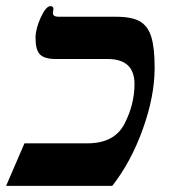

<svg xmlns="http://www.w3.org/2000/svg" viewBox="-61 -608 570 628"><path d="M225.1 -139.2Q313 -139.2 345.9 -202.6Q378.9 -266.1 378.9 -333Q378.9 -415 291 -415H121.1Q84.5 -415 69.8 -429.9Q55.2 -444.8 55.2 -483.9Q55.2 -513.7 72.3 -550.8Q89.4 -587.9 104 -587.9Q113.8 -587.9 113.8 -579.1L111.8 -565.9Q111.8 -553.2 130.9 -553.2H318.8Q370.1 -553.2 396.5 -538.1Q422.9 -522.9 433.8 -487.5Q444.8 -452.1 444.8 -386.2Q444.8 -293.5 406.2 -186Q367.7 -78.6 306.2 0H-41L19 -139.2Z"/></svg>

Font: Tinos
Style: Bold Italic
Weight: 700
Italic angle: -16.333°
Designer: Steve Matteson
Foundry: Monotype Imaging Inc.
Version: Version 1.23